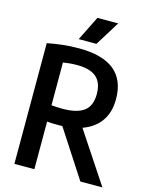

<svg xmlns="http://www.w3.org/2000/svg" viewBox="-137 -1034 876 1120"><g transform="rotate(15 301.0 -474.0)"><path d="M61.5 0V-729Q104.5 -737.5 151.2 -743Q198 -748.5 252.5 -748.5Q536.5 -748.5 536.5 -517.5Q536.5 -437 498.5 -384Q460.5 -331 390.5 -306L593 0H460L274.5 -285.5Q263.5 -285 251.5 -285Q229 -285 213.2 -285.5Q197.5 -286 182 -287.5V0ZM250 -383Q337 -383 378.8 -414.8Q420.5 -446.5 420.5 -517.5Q420.5 -586 382.8 -618.8Q345 -651.5 266.5 -651.5Q241 -651.5 221.2 -649.5Q201.5 -647.5 182 -644.5V-386Q201 -384.5 216 -383.8Q231 -383 250 -383ZM235.5 -800 309 -948H434.5L342.5 -800Z"/></g></svg>

Font: Encode Sans Condensed Condensed SemiBold
Style: Regular
Weight: 600
Width: 3
Designer: Multiple Designers
Foundry: Impallari Type
Version: Version 3.000; ttfautohint (v1.8.3) -l 8 -r 50 -G 200 -x 14 